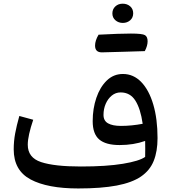

<svg xmlns="http://www.w3.org/2000/svg" viewBox="-20 -1040 951 1067"><path d="M786.6 -168Q787.1 -189 787.1 -213.6Q787.1 -238.3 786.6 -256.8Q722.7 -233.9 644.5 -233.9Q567.9 -233.9 531.5 -264.9Q495.1 -295.9 495.1 -366.7Q495.1 -436.5 515.4 -496.1Q535.6 -555.7 573.2 -592.3Q610.8 -628.9 663.1 -628.9Q721.7 -628.9 764.9 -584.2Q808.1 -539.6 831.8 -459.2Q855.5 -378.9 855.5 -272.5Q855.5 -198.7 834.2 -145.8Q813 -92.8 763.2 -58.8Q713.4 -24.9 628.2 -8.8Q543 7.3 415 7.3Q244.1 7.3 150.1 -42.7Q56.2 -92.8 56.2 -210Q56.2 -254.9 64.2 -298.3Q72.3 -341.8 87.4 -395.5L164.6 -374.5Q149.9 -331.1 142.1 -296.1Q134.3 -261.2 134.3 -235.8Q134.3 -163.6 208.5 -139.2Q282.7 -114.7 429.7 -114.7Q572.3 -114.7 663.3 -129.9Q754.4 -145 786.6 -168ZM772.9 -352.1Q761.2 -435.1 732.4 -480.7Q703.6 -526.4 650.4 -526.4Q622.6 -526.4 601.1 -508.8Q579.6 -491.2 567.4 -462.9Q555.2 -434.6 555.2 -401.4Q555.2 -368.7 580.6 -354.5Q606 -340.3 651.9 -340.3Q711.4 -340.3 772.9 -352.1ZM545.9 -749Q508.3 -749 508.3 -786.6Q508.3 -814.5 527.8 -847.2Q643.6 -853.5 707.5 -853.5Q771.5 -853.5 785.9 -844.5Q800.3 -835.4 800.3 -810.5Q800.3 -785.6 784.7 -755.9Q731 -754.4 669.9 -752.4Q608.9 -750.5 545.9 -749ZM662.6 -912.6Q638.7 -912.6 621.6 -927.2Q604.5 -941.9 604.5 -965.3Q604.5 -988.8 620.8 -1004.2Q637.2 -1019.5 661.9 -1019.5Q686.5 -1019.5 703.4 -1004.9Q720.2 -990.2 720.2 -966.1Q720.2 -941.9 703.4 -927.2Q686.5 -912.6 662.6 -912.6Z"/></svg>

Font: Pinar DS4-Medium
Style: Regular
Weight: 500
Designer: Amin Abedi
Version: Version 2.000